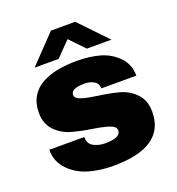

<svg xmlns="http://www.w3.org/2000/svg" viewBox="-133 -833 877 953"><g transform="rotate(-20 305.5 -356.5)"><path d="M311 -540Q378 -540 432.5 -524.5Q487 -509 525.5 -469Q564 -429 564 -370H379Q379 -399 353 -411Q335 -421 308 -421Q236 -421 236 -387Q236 -367 271 -357Q306 -347 356 -340.5Q406 -334 456.5 -321Q507 -308 542 -271.5Q577 -235 577 -175Q577 12 304 12Q234 12 174.5 -5.5Q115 -23 73.5 -66Q32 -109 32 -172H217V-168Q218 -134 245.5 -120.5Q273 -107 304 -107Q387 -107 387 -146Q387 -167 352 -178Q317 -189 266.5 -196.5Q216 -204 166 -217.5Q116 -231 81 -267Q46 -303 46 -361Q46 -411 67.5 -447Q89 -483 127 -503Q165 -523 210.5 -531.5Q256 -540 311 -540ZM370 -725 509 -580H379L305 -657L230 -580H103L242 -725Z"/></g></svg>

Font: Archicoco
Style: Regular
Weight: 400
Designer: Hector Gatti
Foundry: Hector Gatti
Version: 1.002